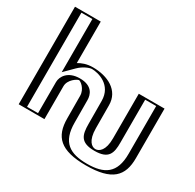

<svg xmlns="http://www.w3.org/2000/svg" viewBox="-207 -1089 1491 1466"><g transform="rotate(30 538.5 -356.0)"><path d="M250 -860V-459C290 -499 343 -528 399 -528C493 -528 624 -481 624 -338L625 -136C625.5 -35 652 4 726 4C800 4 827.6 -35 827 -136V-528H1004V-93C1004.9 79 918 148 726 148C534 148 448 79 448 -93L447 -290C447 -341 412 -390 355 -390C302 -390 250 -341 250 -290V0H73V-860ZM235 -845H88V-15H235V-290C235 -350.4 293.9 -405 355 -405C422 -405 462 -347.2 462 -290L463 -93.1C463 70.6 538.9 133 726 133C913.2 133 989.9 70.5 989 -92.9L989 -513H842V-136C842.6 -32.3 810 19 726 19C641.8 19 610.5 -32.3 610 -135.9L609 -337.9C609 -468.6 490.1 -513 399 -513C348.3 -513 298.6 -486.4 260.6 -448.4L235 -422.8ZM235 -845V-422.8L260.6 -448.4C298.6 -486.4 348.3 -513 399 -513C490.1 -513 609 -468.6 609 -337.9L610 -135.9C610.5 -32.3 641.8 19 726 19C810 19 842.6 -32.3 842 -136V-513H989L989 -92.9C989.9 70.5 913.2 133 726 133C538.9 133 463 70.6 463 -93.1L462 -290C462 -347.2 422 -405 355 -405C293.9 -405 235 -350.4 235 -290V-15H88V-845ZM250 -860H73V0H250V-290C250 -341.1 301.9 -390 355 -390C412 -390 447 -341.1 447 -289.9L448 -93.1C448 78.9 534.1 148 726 148C917.9 148 1004.9 78.7 1004 -92.9L1004 -528H827L827 -135.9C827.6 -35.3 799.6 4 726 4C652.3 4 625.5 -35.2 625 -136L624 -337.9C624 -481 493 -528 399 -528C343 -528 290 -499 250 -459ZM210 -845V-376.3L287.4 -453.7C328.4 -494.7 378.4 -513 399 -513C453.7 -513 584 -480.3 584 -338L585 -136C585.5 -41.4 600.6 19 726 19C851.3 19 867.6 -41.4 867 -136V-513H964V-93C964.9 81.1 876.9 133 726 133C575.1 133 488 81.1 488 -93L487 -290C487 -336 466.1 -405 355 -405C250.1 -405 210 -338.2 210 -290V-15H113V-845ZM275 -860H48V0H275V-290C275 -349.4 339.9 -388.9 355.1 -390C368.3 -389.9 422 -351.6 422 -290L423 -93.1C423 68.4 498.4 148 726 148C953.6 148 1029.8 68.3 1029 -92.9V-528H802V-136C802.7 -25.9 757.4 4 726 4C694.5 4 650.5 -25.9 650 -136L649 -337.9C649 -469.3 529.2 -528 399 -528C343.6 -528 304.1 -511.5 275 -494.2Z"/></g></svg>

Font: Hussar Outliner
Style: Regular
Weight: 700
Foundry: Cannot Into Space Fonts
Version: Version 0.92